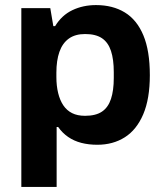

<svg xmlns="http://www.w3.org/2000/svg" viewBox="-20 -558 648 756"><path d="M64 178V-526H178L190 -455H197Q223 -498 265 -518Q307 -538 358 -538Q424 -538 471.5 -509Q519 -480 544.5 -419Q570 -358 570 -262Q570 -169 544 -108Q518 -47 471.5 -17.5Q425 12 363 12Q329 12 300 4.5Q271 -3 248 -19Q225 -35 209 -58H203V178ZM315 -102Q357 -102 381.5 -118.5Q406 -135 417 -168.5Q428 -202 428 -251V-274Q428 -324 417 -357.5Q406 -391 381.5 -407.5Q357 -424 315 -424Q276 -424 251 -406Q226 -388 214 -354Q202 -320 202 -272V-255Q202 -220 209 -191.5Q216 -163 229.5 -143Q243 -123 264 -112.5Q285 -102 315 -102Z"/></svg>

Font: Archivo SemiBold
Style: Bold
Weight: 700
Version: Version 2.001